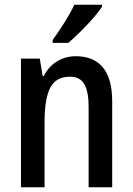

<svg xmlns="http://www.w3.org/2000/svg" viewBox="-20 -786 557 806"><path d="M298 -550Q373 -550 412 -503Q451 -456 451 -360V0H352V-339Q352 -401 334 -432.5Q316 -464 274 -464Q215 -464 191 -418Q167 -372 167 -273V0H68V-540H147L159 -467H164Q184 -507 219.5 -528.5Q255 -550 298 -550ZM408 -757Q395 -737 370 -708.5Q345 -680 317 -652.5Q289 -625 267 -606H201V-618Q227 -654 251.5 -693Q276 -732 292 -766H408Z"/></svg>

Font: Noto Sans Georgian Condensed Medium
Style: Regular
Weight: 500
Width: 3
Designer: Monotype Design Team, Akaki Razmadze
Foundry: Google LLC
Version: Version 2.005; ttfautohint (v1.8.4.7-5d5b)